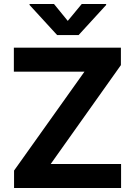

<svg xmlns="http://www.w3.org/2000/svg" viewBox="-20 -947 681 967"><path d="M50.8 -87.9 405.3 -585.9H49.8V-707H588.9V-619.1L235.4 -121.1H589.8V0H50.8ZM321.3 -841.8 391.6 -926.8H514.6V-921.9L376 -770.5H267.6L128.9 -921.9V-926.8H252Z"/></svg>

Font: Pretendard GOV
Style: Bold
Weight: 700
Designer: Base glyphs from Inter by Rasmus Andersson; Hangeul glyphs from Noto Sans CJK(Source Han Sans) by Jang Soo-young and Kan
Foundry: Kil Hyung-jin
Version: Version 1.309